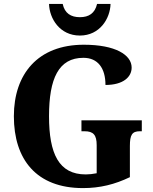

<svg xmlns="http://www.w3.org/2000/svg" viewBox="-20 -953 782 983"><path d="M389 -771C491 -771 544 -858 546 -933H477C466 -885 435 -865 389 -865C343 -865 311 -885 301 -933H231C233 -858 286 -771 389 -771ZM405 10C492 10 568 -9 645 -46V-206C645 -262 656 -281 696 -281H706V-337H397V-281H413C458 -281 475 -262 475 -210V-66C455 -62 436 -60 419 -60C281 -60 231 -166 231 -358C231 -551 280 -657 407 -657C481 -657 520 -604 520 -518C611 -518 654 -559 654 -607C654 -672 571 -724 409 -724C174 -724 51 -574 51 -358C51 -137 166 10 405 10Z"/></svg>

Font: Noto Serif Tamil SemiCondensed ExtraBold
Style: Regular
Weight: 800
Width: 4
Designer: Indian Type Foundry, Tom Grace, and the Monotype Design Team
Foundry: Monotype Imaging Inc.
Version: Version 2.004